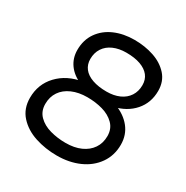

<svg xmlns="http://www.w3.org/2000/svg" viewBox="-164 -844 955 988"><g transform="rotate(30 313.0 -350.0)"><path d="M38 -181Q38 -262 91.5 -318.5Q145 -375 233 -389L229 -373Q179 -394 152.5 -431Q126 -468 126 -516Q126 -576 156.5 -619.5Q187 -663 239 -685.5Q291 -708 356 -708Q418 -708 471.5 -690Q525 -672 558.5 -634.5Q592 -597 592 -541Q592 -470 548.5 -420.5Q505 -371 432 -355L434 -371Q496 -348 530 -305.5Q564 -263 564 -205Q564 -141 530 -92.5Q496 -44 437.5 -18Q379 8 306 8Q237 8 176 -12Q115 -32 76.5 -74.5Q38 -117 38 -181ZM482 -209Q482 -252 454.5 -279.5Q427 -307 384.5 -319Q342 -331 293 -331Q242 -331 203 -314Q164 -297 143 -266Q122 -235 122 -193Q122 -150 149.5 -122.5Q177 -95 220.5 -83Q264 -71 312 -71Q364 -71 402 -88Q440 -105 461 -136Q482 -167 482 -209ZM507 -526Q507 -559 489 -582Q471 -605 436.5 -617.5Q402 -630 352 -630Q309 -630 276 -615.5Q243 -601 225 -573.5Q207 -546 207 -509Q207 -477 225 -453.5Q243 -430 278.5 -417.5Q314 -405 363 -405Q406 -405 438.5 -419.5Q471 -434 489 -461.5Q507 -489 507 -526Z"/></g></svg>

Font: Fixel Italic Variable Display Thin
Style: Italic
Weight: 100
Italic angle: -10°
Designer: AlfaBravo + MacPaw
Foundry: Kyrylo Tkachov, Marchela Mozhyna, Serhii Makarenko, Maria Weinstein, Zakhar Kryvoshyya
Version: Version 1.210;Glyphs 3.2 (3217)